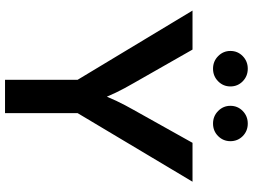

<svg xmlns="http://www.w3.org/2000/svg" viewBox="-138 -844 982 745"><g transform="rotate(90 352.5 -471.0)"><path d="M289.1 0V-281.7L20.5 -727.5H171.9L301.8 -499.5Q322.3 -464.4 338.6 -430.7Q355 -397 372.1 -351.6H337.9Q354.5 -397.5 370.6 -431.4Q386.7 -465.3 406.2 -499.5L533.7 -727.5H684.6L418.5 -281.7V0ZM459 -807.1Q430.2 -807.1 410.2 -826.9Q390.1 -846.7 390.1 -874.5Q390.1 -902.8 410.2 -922.4Q430.2 -941.9 459 -941.9Q487.8 -941.9 507.6 -922.4Q527.3 -902.8 527.3 -874.5Q527.3 -846.7 507.6 -826.9Q487.8 -807.1 459 -807.1ZM246.1 -807.1Q217.3 -807.1 197.3 -826.9Q177.2 -846.7 177.2 -874.5Q177.2 -902.8 197.3 -922.4Q217.3 -941.9 246.1 -941.9Q274.9 -941.9 294.9 -922.4Q314.9 -902.8 314.9 -874.5Q314.9 -846.7 294.9 -826.9Q274.9 -807.1 246.1 -807.1Z"/></g></svg>

Font: Inter 18pt SemiBold
Style: Regular
Weight: 600
Designer: Rasmus Andersson
Foundry: rsms
Version: Version 4.001;git-66647c0bb